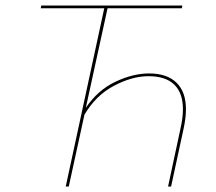

<svg xmlns="http://www.w3.org/2000/svg" viewBox="-20 -678 785 698"><path d="M656 -281Q656 -249 647 -208L602 0H591L636 -210Q645 -249 645 -281Q645 -340 613.5 -370.5Q582 -401 520 -401Q460 -401 394 -366Q328 -331 287 -261L230 0H219L359 -648H128L130 -658H643L641 -648H371L292 -286Q335 -350 399 -380.5Q463 -411 522 -411Q587 -411 621.5 -377.5Q656 -344 656 -281Z"/></svg>

Font: Ysabeau Infant Hairline
Style: Italic
Weight: 100
Italic angle: -12°
Designer: Christian Thalmann (Catharsis Fonts)
Version: Version 0.003